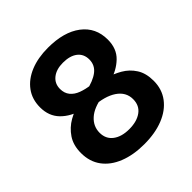

<svg xmlns="http://www.w3.org/2000/svg" viewBox="-177 -778 928 928"><g transform="rotate(-45 287.0 -313.5)"><path d="M205.4 -346.5 271 -363.7Q328.8 -375.7 359.2 -399.3Q389.6 -422.8 389.6 -461.3Q389.6 -499 362.7 -519.9Q335.8 -540.8 288 -540.8Q242.8 -540.8 215.5 -519.1Q188.3 -497.4 188.3 -460.9Q188.3 -431.8 204 -412.5Q219.7 -393.1 247.3 -382.9Q274.9 -372.7 308.6 -368.7L385.2 -339.9Q422.6 -329.9 457.5 -309.7Q492.3 -289.6 514.5 -255.2Q536.7 -220.9 536.7 -168.6Q536.7 -111.3 505.2 -69.6Q473.8 -28 418.1 -5.9Q362.5 16.3 288 16.3Q214 16.3 158.2 -5.9Q102.5 -28 71.7 -69.6Q40.9 -111.3 40.9 -170.2Q40.9 -223.2 65.3 -259.5Q89.8 -295.8 127.5 -317.3Q165.1 -338.8 205.4 -346.5ZM390.2 -316.9 305.7 -289.7Q241.7 -280.4 207.8 -250Q173.9 -219.6 173.9 -175.8Q173.9 -133.7 204.8 -110.2Q235.8 -86.6 288 -86.6Q340.1 -86.6 371.9 -109.7Q403.6 -132.7 403.6 -176.2Q403.6 -224.6 360.3 -253.9Q316.9 -283.1 241.1 -287.4L194.1 -313.6Q131.5 -330.3 94.3 -368.3Q57.2 -406.2 57.2 -466.2Q57.2 -521.2 86.3 -560.8Q115.5 -600.5 167.4 -621.8Q219.4 -643.1 288 -643.1Q396.2 -643.1 458.4 -596Q520.7 -548.8 520.7 -466.2Q520.7 -404.5 482.8 -368.2Q444.9 -331.9 390.2 -316.9Z"/></g></svg>

Font: Baloo Tamma 2
Style: Regular
Weight: 400
Designer: Divya Kowshik, Shuchita Grover and Ek Type
Foundry: Ek Type
Version: Version 1.700